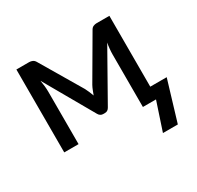

<svg xmlns="http://www.w3.org/2000/svg" viewBox="-148 -680 1047 1022"><g transform="rotate(-30 376.0 -168.5)"><path d="M741 -74 666.5 173.5H575L632.5 0H552V-323Q552 -338 553.8 -357Q555.5 -376 559 -392L389 -91Q384.5 -82.5 377.5 -77.8Q370.5 -73 361 -73H350Q341 -73 333.8 -77.8Q326.5 -82.5 322 -91L149.5 -393Q152.5 -377 154.5 -357.8Q156.5 -338.5 156.5 -323V0H68.5V-509.5H147.5Q157.5 -509.5 167.5 -505Q177.5 -500.5 184.5 -487.5L333 -236.5Q339.5 -224.5 345 -211Q350.5 -197.5 355.5 -184Q360.5 -197.5 365.8 -211Q371 -224.5 377.5 -236.5L524 -487.5Q531 -501 541 -505.2Q551 -509.5 561 -509.5H640V-74Z"/></g></svg>

Font: Lato 2
Style: Regular
Weight: 500
Designer: Lukasz Dziedzic with Adam Twardoch and Botio Nikoltchev
Foundry: tyPoland Lukasz Dziedzic
Version: Version 2.015; 2015-08-06; http://www.latofonts.com/